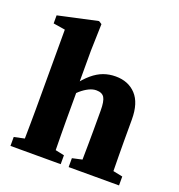

<svg xmlns="http://www.w3.org/2000/svg" viewBox="-131 -836 880 945"><g transform="rotate(20 308.5 -363.5)"><path d="M27.9 0V-46.6L120.6 -66.6H196.7L291 -46.6V0ZM80.6 0Q81.6 -23 82.1 -60.5Q82.6 -98 83.1 -138.5Q83.6 -179 83.6 -210V-629.2L21.5 -639.2V-681.5L227.6 -726.5L243.7 -716.4L239.7 -576.3V-378.7L242.7 -365.7V-210Q242.7 -179 243.2 -138.5Q243.7 -98 244.2 -60.5Q244.7 -23 245.7 0ZM332.6 0V-46.6L423.2 -66.6H498.6L596.5 -46.6V0ZM382.7 0Q383.7 -23 384.2 -60Q384.7 -97 385.2 -137.5Q385.7 -178 385.7 -210V-314.8Q385.7 -364 374.1 -382.9Q362.5 -401.8 332 -401.8Q313.7 -401.8 293.5 -392Q273.3 -382.2 252.5 -364.3Q231.7 -346.5 210.8 -321.2L200.3 -386.8H216.9Q248.3 -428.9 277.1 -453.1Q305.9 -477.3 335.6 -488Q365.3 -498.6 398.6 -498.6Q465 -498.6 505 -455.8Q545 -413 545 -326.4V-210Q545 -178 545.5 -137.5Q546 -97 546.5 -60Q547 -23 548 0Z"/></g></svg>

Font: Source Serif 4 Variable
Style: Regular
Weight: 400
Designer: Frank Grießhammer
Foundry: Adobe
Version: Version 4.005;hotconv 1.1.0;makeotfexe 2.6.0